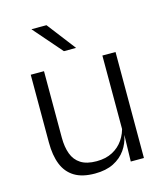

<svg xmlns="http://www.w3.org/2000/svg" viewBox="-105 -763 735 853"><g transform="rotate(-15 262.5 -336.0)"><path d="M64 -487.5H125V-181.5Q125 -138.5 136.8 -106.8Q148.5 -75 175.5 -57.8Q202.5 -40.5 248 -40.5Q290.5 -40.5 321.2 -56.8Q352 -73 371.2 -101.2Q390.5 -129.5 397 -164.5L409.5 -120H396Q389.5 -84.5 368.8 -54.8Q348 -25 312.8 -7.2Q277.5 10.5 227 10.5Q168.5 10.5 132.8 -11.5Q97 -33.5 80.5 -75Q64 -116.5 64 -175.5ZM393.5 -487.5H454V0H393.5L396.5 -120.5L393.5 -123.5ZM288.5 -552 188.5 -682H120V-681L233.5 -550.5H288.5Z"/></g></svg>

Font: Anek Malayalam Light
Style: Regular
Weight: 300
Version: Version 1.003